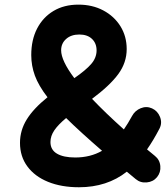

<svg xmlns="http://www.w3.org/2000/svg" viewBox="-20 -746 716 825"><path d="M65.9 -132.3Q65.9 -186 95 -232.9Q124 -279.8 184.1 -328.1Q145.5 -378.4 129.9 -421.1Q114.3 -463.9 114.3 -509.3Q114.3 -574.7 139.4 -623.3Q164.6 -671.9 210 -699Q255.4 -726.1 316.9 -726.1Q377 -726.1 423.8 -701.2Q470.7 -676.3 497.6 -633.1Q524.4 -589.8 524.4 -535.2Q524.4 -477.1 488.5 -428Q452.6 -378.9 375.5 -321.3Q432.6 -261.2 512.2 -189.9Q529.8 -215.3 547.4 -247.6Q560.1 -271 584.7 -281Q609.4 -291 633.3 -280.3Q657.2 -269.5 667.5 -243.7Q677.7 -217.8 665.5 -193.8Q639.2 -143.1 611.8 -104Q628.4 -90.3 645.5 -76.2Q666.5 -59.6 668.9 -32.5Q671.4 -5.4 654.8 15.1Q638.2 35.2 610.8 37.8Q583.5 40.5 563 23.4Q543 6.8 524.9 -8.3Q439.9 58.6 319.3 58.6Q243.7 58.6 186.5 35.4Q129.4 12.2 97.7 -30.8Q65.9 -73.7 65.9 -132.3ZM242.7 -529.8Q242.7 -485.8 299.3 -410.2Q348.1 -443.8 371.6 -470.7Q395 -497.6 395 -529.3Q395 -560.1 375.2 -578.9Q355.5 -597.7 320.8 -597.7Q285.6 -597.7 264.2 -578.6Q242.7 -559.6 242.7 -529.8ZM196.8 -135.7Q196.8 -102.1 224.9 -85.7Q252.9 -69.3 303.2 -69.3Q368.2 -69.3 418.5 -98.1Q371.6 -138.7 333.3 -173.6Q294.9 -208.5 264.2 -238.8Q230.5 -210.9 213.6 -186.3Q196.8 -161.6 196.8 -135.7Z"/></svg>

Font: Mikhak-DS2-FD Bold
Style: Regular
Weight: 700
Designer: Amin Abedi
Version: Version 3.4